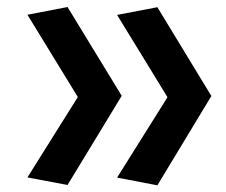

<svg xmlns="http://www.w3.org/2000/svg" viewBox="-20 -544 660 560"><path d="M321.5 -500.5 468.5 -260.5 321.5 -26 439 -3.5 596.5 -264 439 -523ZM60 -26.5 177 -4.5 335 -264.5 177 -523.5 60 -501 207 -261Z"/></svg>

Font: Monaspace Argon SemiBold
Style: Regular
Weight: 600
Designer: Riley Cran & the Lettermatic Team
Foundry: Lettermatic
Version: Version 1.000 (Monaspace Argon)